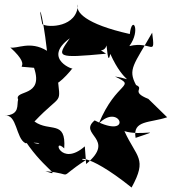

<svg xmlns="http://www.w3.org/2000/svg" viewBox="-52 -758 767 858"><path d="M611 -316C528 -349 596 -361 556 -378C518 -449 546 -468 628 -612C643 -498 626 -577 526 -552C579 -624 538 -694 528 -606C327 -651 284 -706 296 -738C294 -636 163 -633 137 -650C115 -752 137 -715 158 -531C82 -578 23 -538 -6 -546C112 -439 -20 -467 100 -455C146 -322 10 -358 29 -313C22 -289 39 -245 -32 -241C25 -251 18 -139 62 -118C173 -129 113 -90 46 -152C133 -7 237 37 151 7C294 19 189 50 332 -43C287 -40 321 -92 536 80C608 -51 558 -53 504 -172C580 -148 690 -188 554 -142C539 -222 619 -208 695 -234ZM327 -104C219 -9 179 -148 235 -95C244 -224 170 -166 102 -215C228 -348 219 -280 204 -423C166 -338 244 -416 272 -453C288 -441 131 -493 260 -587C200 -502 198 -497 422 -518C266 -624 403 -482 424 -555C431 -484 435 -491 441 -517C505 -374 559 -402 462 -416C562 -368 469 -399 389 -205C484 -304 547 -130 371 -220C294 -156 471 -139 333 -25Z"/></svg>

Font: Asimov Silicon
Style: Regular
Weight: 400
Designer: Google
Version: Version 2.000980; 2014